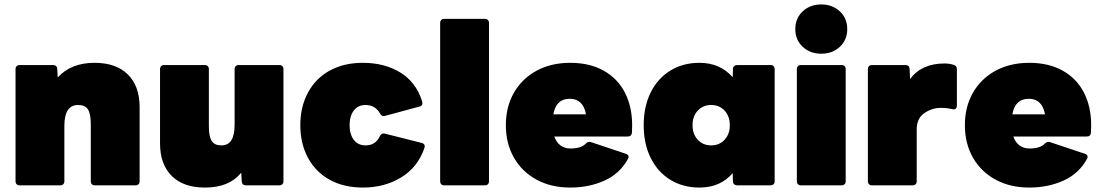

<svg xmlns="http://www.w3.org/2000/svg" viewBox="-20 -835 4962 865"><path d="M68 0Q60 0 55 -5Q50 -10 50 -18V-524Q50 -532 55 -537Q60 -542 68 -542H219Q237 -542 238 -524L240 -486Q300 -552 406 -552Q503 -552 556 -499.5Q609 -447 609 -353V-18Q609 -10 604 -5Q599 0 591 0H407Q399 0 394 -5Q389 -10 389 -18V-275Q389 -323 376 -342.5Q363 -362 332 -362Q270 -362 270 -268V-18Q270 -10 265 -5Q260 0 252 0Z M701 -189V-524Q701 -532 706 -537Q711 -542 719 -542H903Q911 -542 916 -537Q921 -532 921 -524V-267Q921 -219 934 -199.5Q947 -180 977 -180Q1008 -180 1022.5 -203.5Q1037 -227 1037 -274V-524Q1037 -532 1042 -537Q1047 -542 1055 -542H1239Q1247 -542 1252 -537Q1257 -532 1257 -524V-18Q1257 -10 1252 -5Q1247 0 1239 0H1088Q1071 0 1069 -18L1067 -57Q1039 -23 998.5 -6.5Q958 10 903 10Q806 10 753.5 -42.5Q701 -95 701 -189Z M1333 -271Q1333 -354 1367.5 -418Q1402 -482 1465.5 -517Q1529 -552 1615 -552Q1711 -552 1782.5 -509Q1854 -466 1882 -378Q1883 -375 1883 -370Q1883 -358 1870 -355L1715 -313Q1713 -312 1709 -312Q1698 -312 1692 -324Q1670 -362 1627 -362Q1593 -362 1574 -337Q1555 -312 1555 -271Q1555 -230 1574 -205Q1593 -180 1627 -180Q1672 -180 1691 -221Q1699 -237 1714 -233L1880 -191Q1898 -186 1892 -168Q1862 -81 1787 -35.5Q1712 10 1615 10Q1529 10 1465.5 -25Q1402 -60 1367.5 -124Q1333 -188 1333 -271Z M1981 0Q1973 0 1968 -5Q1963 -10 1963 -18V-732Q1963 -740 1968 -745Q1973 -750 1981 -750H2165Q2173 -750 2178 -745Q2183 -740 2183 -732V-18Q2183 -10 2178 -5Q2173 0 2165 0Z M2259 -271Q2259 -354 2295.5 -417.5Q2332 -481 2397.5 -516.5Q2463 -552 2549 -552Q2637 -552 2700 -516.5Q2763 -481 2795.5 -417.5Q2828 -354 2828 -270Q2828 -248 2827 -237Q2825 -220 2808 -220H2477Q2497 -166 2551 -166Q2597 -166 2618 -187Q2629 -199 2642 -195L2800 -142Q2812 -138 2812 -128Q2812 -124 2809 -119Q2773 -53 2703.5 -21.5Q2634 10 2549 10Q2463 10 2397.5 -25.5Q2332 -61 2295.5 -124.5Q2259 -188 2259 -271ZM2473 -320H2620Q2607 -390 2547 -390Q2485 -390 2473 -320Z M2880 -271Q2880 -355 2911.5 -418.5Q2943 -482 3000 -517Q3057 -552 3131 -552Q3224 -552 3281 -487L3282 -524Q3282 -532 3287.5 -537Q3293 -542 3301 -542H3452Q3460 -542 3465 -537Q3470 -532 3470 -524V-18Q3470 -10 3465 -5Q3460 0 3452 0H3301Q3293 0 3287.5 -5Q3282 -10 3282 -18L3281 -55Q3225 10 3131 10Q3057 10 3000 -25Q2943 -60 2911.5 -123.5Q2880 -187 2880 -271ZM3268 -271Q3268 -311 3244.5 -336.5Q3221 -362 3184 -362Q3147 -362 3123.5 -336.5Q3100 -311 3100 -271Q3100 -231 3123.5 -205.5Q3147 -180 3184 -180Q3221 -180 3244.5 -205.5Q3268 -231 3268 -271Z M3563 -704Q3563 -753 3596.5 -784Q3630 -815 3680 -815Q3730 -815 3763.5 -784Q3797 -753 3797 -704Q3797 -655 3763.5 -624Q3730 -593 3680 -593Q3630 -593 3596.5 -624Q3563 -655 3563 -704ZM3588 0Q3580 0 3575 -5Q3570 -10 3570 -18V-524Q3570 -532 3575 -537Q3580 -542 3588 -542H3772Q3780 -542 3785 -537Q3790 -532 3790 -524V-18Q3790 -10 3785 -5Q3780 0 3772 0Z M3908 0Q3900 0 3895 -5Q3890 -10 3890 -18V-524Q3890 -532 3895 -537Q3900 -542 3908 -542H4059Q4077 -542 4078 -524L4080 -479Q4132 -549 4235 -549Q4257 -549 4276 -543Q4291 -539 4291 -523V-359Q4291 -350 4286 -345.5Q4281 -341 4271 -343Q4247 -349 4218 -349Q4179 -349 4144.5 -325.5Q4110 -302 4110 -252V-18Q4110 -10 4105 -5Q4100 0 4092 0Z M4327 -271Q4327 -354 4363.5 -417.5Q4400 -481 4465.5 -516.5Q4531 -552 4617 -552Q4705 -552 4768 -516.5Q4831 -481 4863.5 -417.5Q4896 -354 4896 -270Q4896 -248 4895 -237Q4893 -220 4876 -220H4545Q4565 -166 4619 -166Q4665 -166 4686 -187Q4697 -199 4710 -195L4868 -142Q4880 -138 4880 -128Q4880 -124 4877 -119Q4841 -53 4771.5 -21.5Q4702 10 4617 10Q4531 10 4465.5 -25.5Q4400 -61 4363.5 -124.5Q4327 -188 4327 -271ZM4541 -320H4688Q4675 -390 4615 -390Q4553 -390 4541 -320Z"/></svg>

Font: LINE Seed Sans TH App Heavy
Style: Regular
Weight: 900
Designer: Dalton Maag Ltd | Thai characters by Cadson Demak Co.,Ltd.
Foundry: Dalton Maag Ltd
Version: Version 1.003